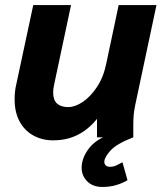

<svg xmlns="http://www.w3.org/2000/svg" viewBox="-20 -545 655 762"><path d="M38 -151Q38 -165 39.5 -180.5Q41 -196 45 -212L112 -525H262L195 -210Q193 -201 192 -193.5Q191 -186 191 -178Q191 -148 206.5 -134Q222 -120 250 -120Q278 -120 308.5 -140.5Q339 -161 365 -200Q391 -239 402 -294L451 -525H601L516 -125Q512 -104 510.5 -87.5Q509 -71 509 -49V0H365V-111L384 -101Q353 -49 304 -18.5Q255 12 191 12Q147 12 112 -7.5Q77 -27 57.5 -63.5Q38 -100 38 -151ZM304 121Q304 87 326.5 53Q349 19 389 0H509Q442 26 418 53Q394 80 394 97Q394 106 400 111.5Q406 117 416 117Q430 117 441.5 111.5Q453 106 466 99L486 170Q469 181 443 189Q417 197 387 197Q348 197 326 174.5Q304 152 304 121Z"/></svg>

Font: Radio Canada
Style: Italic
Weight: 400
Italic angle: -12°
Designer: Charles Daoud, Etienne Aubert Bonn, Alexandre Saumier Demers, Jacques Le Bailly
Foundry: Radio-Canada
Version: Version 2.104;gftools[0.9.28.dev5+ged2979d]